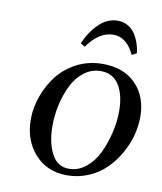

<svg xmlns="http://www.w3.org/2000/svg" viewBox="-75 -692 641 760"><g transform="rotate(10 245.5 -312.0)"><path d="M65.9 -187Q65.9 -233.4 82.5 -280Q99.1 -326.7 128.9 -365.2Q158.7 -403.8 205.8 -428Q252.9 -452.1 309.1 -452.1Q393.6 -452.1 442.4 -402.3Q491.2 -352.5 491.2 -270Q491.2 -233.4 480.7 -194.8Q470.2 -156.2 449.2 -120.1Q428.2 -84 399.4 -55.7Q370.6 -27.3 330.3 -10.3Q290 6.8 245.1 6.8Q164.6 6.8 115.2 -48.3Q65.9 -103.5 65.9 -187ZM154.8 -176.8Q154.8 -109.4 178.2 -64.7Q201.7 -20 248 -20Q285.2 -20 316.2 -45.2Q347.2 -70.3 365.7 -109.6Q384.3 -148.9 394.5 -193.1Q404.8 -237.3 404.8 -278.8Q404.8 -344.2 379.9 -383.5Q355 -422.9 306.2 -422.9Q269.5 -422.9 239.7 -400.1Q210 -377.4 191.9 -340.8Q173.8 -304.2 164.3 -261.7Q154.8 -219.2 154.8 -176.8ZM209 -517.1Q226.6 -562 260.7 -596.4Q294.9 -630.9 337.9 -630.9Q360.4 -630.9 378.7 -620.4Q397 -609.9 408 -592.8Q418.9 -575.7 425.5 -556.4Q432.1 -537.1 434.1 -517.1L415 -506.8Q384.3 -573.2 330.1 -573.2Q273.4 -573.2 226.1 -506.8Z"/></g></svg>

Font: Dehuti
Style: Bold-Italic
Weight: 700
Version: Version 1.2